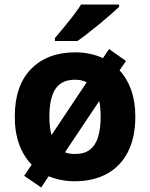

<svg xmlns="http://www.w3.org/2000/svg" viewBox="-20 -786 659 843"><path d="M574.2 -273.9Q574.2 -183.1 542 -119.6Q509.8 -56.2 450 -23.2Q390.1 9.8 308.1 9.8Q276.9 9.8 248.3 4.2Q219.7 -1.5 193.8 -12.2L161.1 37.1L85.9 -14.2L119.1 -63Q83.5 -99.6 64.2 -152.3Q44.9 -205.1 44.9 -273.9Q44.9 -409.7 116.2 -482.9Q187.5 -556.2 311 -556.2Q344.2 -556.2 374.8 -549.6Q405.3 -543 432.1 -530.8L459 -570.8L533.2 -518.1L504.9 -477.1Q538.1 -441.4 556.2 -390.4Q574.2 -339.4 574.2 -273.9ZM196.8 -273.9Q196.8 -250 199.2 -229.7Q201.7 -209.5 206.1 -192.9L360.8 -424.8Q350.6 -430.2 337.4 -433.1Q324.2 -436 309.1 -436Q250 -436 223.4 -395.5Q196.8 -355 196.8 -273.9ZM421.9 -273.9Q421.9 -293.5 420.4 -310.8Q418.9 -328.1 416 -342.8L265.1 -117.2Q274.9 -113.3 286.1 -111.6Q297.4 -109.9 310.1 -109.9Q349.6 -109.9 374.3 -128.4Q398.9 -147 410.4 -183.6Q421.9 -220.2 421.9 -273.9ZM502.9 -766.1V-755.9Q488.8 -742.2 465.8 -722.2Q442.9 -702.1 416.5 -680.4Q390.1 -658.7 364.7 -638.9Q339.4 -619.1 320.3 -606H221.2V-619.1Q237.3 -637.7 258.5 -663.3Q279.8 -689 300.8 -716.3Q321.8 -743.7 335.9 -766.1Z"/></svg>

Font: Wonky
Style: Regular
Weight: 400
Designer: Monotype Design Team
Foundry: Monotype Imaging Inc.
Version: Version 3.000